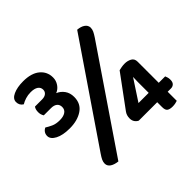

<svg xmlns="http://www.w3.org/2000/svg" viewBox="-153 -794 972 972"><g transform="rotate(-45 333.5 -308.0)"><path d="M128 -489Q146 -489 156.5 -497.5Q167 -506 167 -520Q167 -537 153 -546.5Q139 -556 113 -556Q93 -556 75.5 -550.5Q58 -545 45 -537Q25 -549 25 -573Q25 -596 53.5 -609Q82 -622 125 -622Q183 -622 214.5 -596Q246 -570 246 -528Q246 -506 233.5 -487.5Q221 -469 201 -461Q223 -452 237.5 -432Q252 -412 252 -383Q252 -335 215.5 -310.5Q179 -286 124 -286Q74 -286 44.5 -301.5Q15 -317 15 -340Q15 -353 21.5 -362.5Q28 -372 39 -377Q53 -368 71.5 -359.5Q90 -351 117 -351Q143 -351 158 -361Q173 -371 173 -390Q173 -407 161.5 -416.5Q150 -426 129 -426H77Q68 -440 68 -457Q68 -478 77 -489ZM530 -67H398Q387 -72 380 -82.5Q373 -93 373 -108Q373 -130 385 -146L510 -316Q518 -318 529 -320Q540 -322 552 -322Q572 -322 588.5 -313Q605 -304 605 -282V-131H651Q653 -126 655.5 -118.5Q658 -111 658 -100Q658 -83 649.5 -75Q641 -67 629 -67H605V-2Q599 0 590 2Q581 4 570 4Q550 4 540 -3Q530 -10 530 -32ZM533 -182Q533 -193 533 -210Q533 -227 534 -244L460 -131H533ZM503 -613Q528 -611 543 -600.5Q558 -590 559 -573Q559 -560 553.5 -548.5Q548 -537 538 -522L179 6Q153 3 138 -7Q123 -17 122 -34Q122 -47 127.5 -58.5Q133 -70 144 -86Z"/></g></svg>

Font: Baloo Thambi 2 SemiBold
Style: Regular
Weight: 600
Designer: Aadarsh Rajan and Ek Type
Foundry: Ek Type
Version: Version 1.640;hotconv 1.0.111;makeotfexe 2.5.65597; ttfautoh